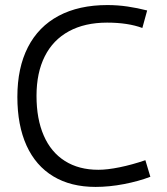

<svg xmlns="http://www.w3.org/2000/svg" viewBox="-20 -733 662 763"><path d="M359.7 9.8Q261.5 9.8 191.8 -32.2Q122.1 -74.2 85.5 -154.5Q49 -234.9 49 -348.1Q49 -463.4 90.9 -545.4Q132.9 -627.4 213.3 -670.2Q293.7 -712.9 406.6 -712.9Q447.3 -712.9 486.8 -707.1Q526.2 -701.3 564.8 -691.4L545.7 -621.8Q517.6 -632.3 482.4 -637.7Q447.3 -643.1 405.6 -643.1Q317 -643.1 254 -608.8Q190.9 -574.6 158 -509.3Q125.1 -444 125.1 -352.1Q125.1 -260.1 153.9 -194.2Q182.6 -128.2 237.9 -93.3Q293.1 -58.3 371 -58.3Q406.7 -58.3 455.6 -68.3Q504.4 -78.2 557.7 -96.4L577.5 -30.5Q530.8 -12.6 472.5 -1.4Q414.3 9.8 359.7 9.8Z"/></svg>

Font: DavidDev Light
Style: Regular
Weight: 300
Designer: David.dev
Foundry: David.dev
Version: Version 1.001;FEAKit 1.0